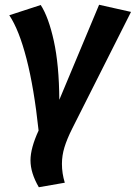

<svg xmlns="http://www.w3.org/2000/svg" viewBox="-20 -565 570 806"><path d="M229 -146 396 -545 530 -515 283 -25Q261 19 250.5 53.5Q240 88 240 123Q240 163 252 202L143 221Q108 161 108 108Q108 57 142 -17Q123 -195 91.5 -317.5Q60 -440 19 -501L151 -544Q184 -493 206 -393Q228 -293 229 -146Z"/></svg>

Font: Fira Sans SemiBold
Style: Italic
Weight: 600
Italic angle: -8°
Designer: bBox Type GmbH & Carrois Corporate GbR & Edenspiekermann AG
Foundry: bBox Type GmbH & Carrois Corporate GbR & Edenspiekermann AG
Version: Version 4.301